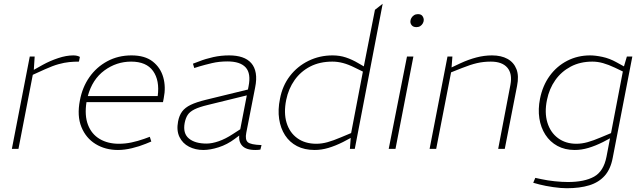

<svg xmlns="http://www.w3.org/2000/svg" viewBox="-20 -790 3419 1019"><path d="M43 0 138 -490H164L159 -412L150 -414L207 -446Q245 -467 288.5 -481.5Q332 -496 369 -496Q390 -496 404 -488L399 -463Q373 -463 347.5 -460.5Q322 -458 291 -449.5Q260 -441 218 -422L154 -393L78 0Z M606 6Q539 6 487.5 -25.5Q436 -57 412 -116Q388 -175 404 -257Q417 -327 454.5 -380.5Q492 -434 549.5 -465Q607 -496 678 -496Q749 -496 790.5 -463.5Q832 -431 846.5 -379.5Q861 -328 849 -269L845 -248H439Q428 -177 447 -127.5Q466 -78 509 -52.5Q552 -27 611 -27Q645 -27 678 -34Q711 -41 745 -53L775 -64L783 -39L754 -27Q720 -13 680.5 -3.5Q641 6 606 6ZM446 -280H817Q828 -363 792.5 -413Q757 -463 676 -463Q598 -463 534 -416Q470 -369 446 -280Z M1362 4Q1356 5 1349 5.5Q1342 6 1335 6Q1285 6 1264.5 -17.5Q1244 -41 1251 -80L1252 -88L1299 -331Q1313 -400 1284 -432Q1255 -464 1187 -464Q1143 -464 1105 -455Q1067 -446 1040 -438L1011 -429L1004 -452L1036 -464Q1071 -478 1112 -487Q1153 -496 1196 -496Q1236 -496 1265.5 -486Q1295 -476 1313.5 -455Q1332 -434 1337.5 -401.5Q1343 -369 1334 -325L1287 -85Q1280 -49 1295 -35.5Q1310 -22 1368 -20ZM1059 6Q1017 6 983 -11.5Q949 -29 932.5 -63Q916 -97 925 -145Q931 -177 946.5 -198Q962 -219 992 -233.5Q1022 -248 1071 -260L1321 -321L1315 -290L1083 -233Q1037 -222 1012 -209.5Q987 -197 976 -180Q965 -163 960 -137Q950 -82 982.5 -55Q1015 -28 1076 -28Q1105 -28 1141 -40.5Q1177 -53 1215 -78L1280 -120L1278 -92L1226 -53Q1186 -23 1141 -8.5Q1096 6 1059 6Z M1650 6Q1596 6 1556.5 -14.5Q1517 -35 1493 -72Q1469 -109 1461.5 -158.5Q1454 -208 1466 -266Q1479 -335 1518.5 -386.5Q1558 -438 1617 -467Q1676 -496 1745 -496Q1783 -496 1816 -485Q1849 -474 1881 -455L1919 -433L1909 -428L1970 -738L2011 -770L1863 0H1837L1842 -67L1843 -81L1906 -410L1863 -431Q1829 -448 1800.5 -455.5Q1772 -463 1744 -463Q1677 -463 1626.5 -437Q1576 -411 1543.5 -365Q1511 -319 1499 -260Q1485 -191 1501 -138.5Q1517 -86 1558 -56.5Q1599 -27 1659 -27Q1688 -27 1718.5 -35.5Q1749 -44 1789 -61L1844 -84L1847 -61L1800 -36Q1760 -16 1723 -5Q1686 6 1650 6Z M2043 0 2140 -490H2174L2079 0ZM2190 -646Q2174 -646 2166 -655Q2158 -664 2158 -675Q2158 -685 2163 -694Q2168 -703 2177 -709Q2186 -715 2198 -715Q2215 -715 2222 -705Q2229 -695 2229 -684Q2229 -675 2224 -666Q2219 -657 2210.5 -651.5Q2202 -646 2190 -646Z M2260 0 2355 -490H2381L2376 -424L2370 -429L2423 -454Q2466 -474 2508 -485Q2550 -496 2591 -496Q2640 -496 2673.5 -477.5Q2707 -459 2721 -423Q2735 -387 2724 -333L2659 0H2624L2689 -340Q2700 -399 2672.5 -431Q2645 -463 2585 -463Q2546 -463 2511.5 -455Q2477 -447 2432 -429L2374 -406L2295 0Z M2988 209Q2957 209 2915.5 203Q2874 197 2843 189L2810 180L2821 154L2854 161Q2886 168 2924.5 172Q2963 176 2994 176Q3082 176 3133 147.5Q3184 119 3199 41L3288 -423L3289 -429L3307 -490H3336L3232 47Q3221 107 3189.5 142.5Q3158 178 3107.5 193.5Q3057 209 2988 209ZM3030 6Q2978 6 2938.5 -15.5Q2899 -37 2874.5 -75Q2850 -113 2842.5 -162Q2835 -211 2846 -266Q2860 -336 2897.5 -387.5Q2935 -439 2990.5 -467.5Q3046 -496 3112 -496Q3140 -496 3177.5 -488Q3215 -480 3251 -460L3300 -433L3289 -409L3243 -431Q3209 -447 3180.5 -455Q3152 -463 3124 -463Q3059 -463 3009 -436.5Q2959 -410 2927 -364.5Q2895 -319 2883 -260Q2869 -193 2885 -140Q2901 -87 2941.5 -57Q2982 -27 3039 -27Q3068 -27 3098.5 -35.5Q3129 -44 3169 -61L3224 -84L3227 -61L3180 -36Q3140 -16 3103 -5Q3066 6 3030 6Z"/></svg>

Font: REM Medium Thin
Style: Italic
Weight: 250
Italic angle: -11°
Version: Version 1.005;gftools[0.9.28]